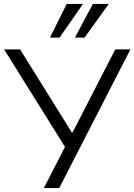

<svg xmlns="http://www.w3.org/2000/svg" viewBox="-20 -956 683 976"><path d="M203 0 320 -228 318 -197 1 -705H82L345 -283H349L566 -705H643L281 0ZM234 -765 319 -936H402L283 -765ZM361 -765 452 -936H533L410 -765Z"/></svg>

Font: Nunito Sans 6pt Light
Style: Regular
Weight: 300
Version: Version 3.101;gftools[0.9.27]